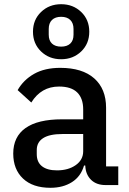

<svg xmlns="http://www.w3.org/2000/svg" viewBox="-20 -881 615 914"><path d="M137 -730Q137 -787 175.5 -824Q214 -861 271 -861Q328 -861 366.5 -824Q405 -787 405 -730Q405 -673 366.5 -636Q328 -599 271 -599Q214 -599 175.5 -636Q137 -673 137 -730ZM330 -716V-743Q330 -771 314.5 -786Q299 -801 271 -801Q243 -801 227.5 -786Q212 -771 212 -743V-716Q212 -688 227.5 -673.5Q243 -659 271 -659Q299 -659 314.5 -673.5Q330 -688 330 -716ZM43 -150Q43 -230 101.5 -271.5Q160 -313 275 -313H376V-360Q376 -413 347.5 -441Q319 -469 261 -469Q176 -469 129 -393L64 -452Q92 -501 142.5 -529.5Q193 -558 267 -558Q372 -558 428.5 -508Q485 -458 485 -368V-89H543V0H483Q439 0 413.5 -25Q388 -50 386 -91V-93H380Q365 -41 322.5 -14Q280 13 220 13Q136 13 89.5 -31Q43 -75 43 -150ZM376 -161V-243H277Q216 -243 185.5 -223.5Q155 -204 155 -167V-147Q155 -109 180 -89.5Q205 -70 251 -70Q305 -70 340.5 -95Q376 -120 376 -161Z"/></svg>

Font: IBM Plex Sans JP Medm
Style: Regular
Weight: 500
Designer: Mike Abbink; Paul van der Laan; Pieter van Rosmalen; Wujin Sim; Yejin Wi; Jinhee Kim; Boomi Park; Yona Kim; Kichan Ma
Foundry: Sandoll Inc.
Version: Version 1.002